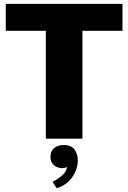

<svg xmlns="http://www.w3.org/2000/svg" viewBox="-20 -720 666 997"><path d="M218 -560H10V-700H616V-560H408V0H218ZM253 224Q279 211 302.5 191Q326 171 328 146Q327 149 318.5 151Q310 153 301 153Q278 153 260 137.5Q242 122 242 94Q242 65 261 49Q280 33 311 33Q350 33 367 56.5Q384 80 384 112Q384 160 354 201.5Q324 243 274 257Z"/></svg>

Font: Moderustic ExtraBold
Style: Regular
Weight: 800
Designer: Tural Alisoy
Foundry: TAFT Foundry
Version: Version 2.120